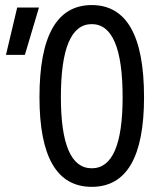

<svg xmlns="http://www.w3.org/2000/svg" viewBox="-20 -723 626 753"><path d="M339.8 9.8Q134.8 9.8 134.8 -341.8Q134.8 -703.1 339.8 -703.1Q544.9 -703.1 544.9 -341.8Q544.9 9.8 339.8 9.8ZM339.8 -63Q460.9 -63 460.9 -341.8Q460.9 -628.4 339.8 -628.4Q218.8 -628.4 218.8 -341.8Q218.8 -63 339.8 -63ZM3.4 -507.8 47.4 -693.4H132.8L77.6 -507.8Z"/></svg>

Font: Cascadia Mono NF SemiLight
Style: Regular
Weight: 350
Monospace: yes
Designer: Aaron Bell
Foundry: Saja Typeworks
Version: Version 2404.023; ttfautohint (v1.8.4)